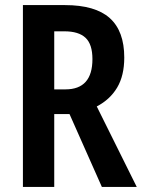

<svg xmlns="http://www.w3.org/2000/svg" viewBox="-20 -734 561 754"><path d="M235 -714Q354 -714 411 -663Q468 -612 468 -508Q468 -437 440 -390Q412 -343 360 -316L517 0H380L253 -286H193V0H70V-714ZM233 -611H193V-383H237Q343 -383 343 -502Q343 -560 316 -585.5Q289 -611 233 -611Z"/></svg>

Font: Noto Sans Disp Cond SemBd
Style: Regular
Weight: 600
Width: 3
Designer: Monotype Design Team
Foundry: Monotype Imaging Inc.
Version: Version 2.000;GOOG;noto-source:20170915:90ef993387c0; ttfaut